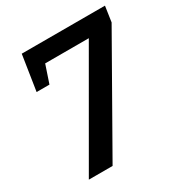

<svg xmlns="http://www.w3.org/2000/svg" viewBox="-165 -824 895 945"><g transform="rotate(-30 282.5 -351.0)"><path d="M552 -614 203 0H68L416 -603H168L134 -502H61L92 -702H565Z"/></g></svg>

Font: Bitter SemiBold
Style: Italic
Weight: 600
Italic angle: -9°
Designer: Sol Matas, and Bitter project Authors
Foundry: Sol Matas
Version: Version 2.001